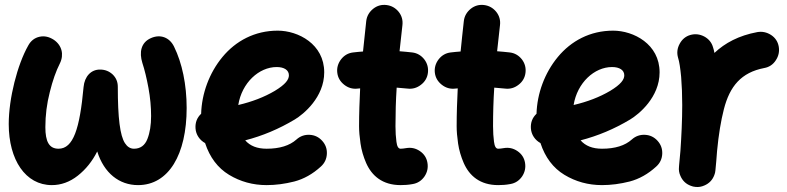

<svg xmlns="http://www.w3.org/2000/svg" viewBox="-20 -688 3208 783"><path d="M199.2 -525.9C180.2 -538.1 161.1 -542.5 141.1 -538.1C121.1 -533.7 105.5 -521.5 95.2 -502.4C50.8 -424.3 15.6 -286.6 15.6 -182.1C15.6 -36.1 84 66.9 191.4 66.9C229 66.9 264.6 54.2 297.4 28.3C330.1 2.4 356.4 -30.3 376.5 -70.3C404.3 18.1 466.3 66.9 543 66.9C668 66.9 741.2 -58.1 741.2 -247.6C741.2 -342.8 722.7 -431.2 689.9 -497.6C671.9 -535.2 634.3 -549.8 595.7 -532.7C554.2 -514.6 547.4 -474.1 560.5 -431.6C569.8 -403.3 578.1 -369.1 585.4 -329.6C592.8 -289.6 596.2 -251.5 596.2 -214.8C596.2 -178.2 591.3 -147 581.1 -121.1C570.8 -94.7 552.2 -81.5 526.4 -81.5C511.2 -81.5 499 -89.4 489.3 -104.5C469.7 -135.3 460.4 -205.6 460.4 -334C460.4 -354 453.6 -370.6 439.5 -384.3C425.3 -397.5 408.2 -404.3 388.2 -404.3C351.6 -404.8 324.7 -376.5 320.8 -333C305.2 -162.6 278.8 -81.5 218.8 -81.5C180.2 -81.5 165 -110.8 165 -169.4C165 -217.8 170.9 -265.1 183.1 -312.5C194.8 -359.9 208.5 -398.4 224.1 -429.2C242.2 -465.8 231.9 -503.9 199.2 -525.9Z M1288.6 -8.8C1303.7 -22.5 1312 -39.6 1313 -60.5C1314 -81.1 1307.6 -98.6 1293.9 -113.8C1280.3 -128.9 1263.2 -137.2 1242.7 -138.2C1222.2 -139.2 1204.1 -132.8 1189 -119.1C1161.1 -94.2 1120.6 -81.5 1067.4 -81.5C1028.8 -81.5 1000 -92.8 980 -115.7C1050.3 -133.8 1117.7 -162.1 1182.1 -200.7C1217.8 -222.2 1302.2 -291 1302.2 -393.1C1302.2 -508.3 1195.8 -563 1112.8 -563C1018.6 -563 941.4 -521 887.2 -455.6C833 -390.1 802.7 -306.2 800.3 -224.1C783.2 -208 775.9 -188 777.3 -165C778.8 -138.2 794.9 -116.2 816.4 -104.5C835.4 -46.4 868.2 -2.9 914.1 24.9C960 52.7 1011.2 66.9 1067.4 66.9C1104 66.9 1141.6 62 1180.2 52.2C1218.8 42 1254.9 22 1288.6 -8.8ZM1108.4 -414.6C1139.2 -414.6 1158.2 -401.9 1158.2 -380.9C1158.2 -363.8 1145 -344.2 1100.6 -317.4C1057.6 -292 1007.8 -272.9 951.7 -259.8C966.3 -350.6 1036.1 -414.6 1108.4 -414.6Z M1725.1 -391.1C1727.5 -411.1 1722.7 -429.7 1710.4 -445.8C1697.8 -461.9 1681.2 -471.7 1661.1 -474.1C1644.5 -476.1 1627.4 -477.5 1609.4 -479C1613.3 -514.2 1617.2 -549.3 1621.1 -585C1623.5 -605 1618.7 -623.5 1606 -639.6C1592.8 -655.8 1576.2 -665 1556.2 -667.5C1536.1 -669.9 1518.1 -665 1502 -652.3C1485.8 -639.2 1476.1 -622.6 1473.6 -602.5C1469.2 -561.5 1464.4 -519.5 1460.4 -478C1446.8 -477.1 1433.1 -475.6 1419.9 -474.1C1399.9 -471.7 1383.8 -462.4 1371.1 -446.3C1358.4 -429.7 1353 -411.1 1355.5 -391.1C1357.9 -371.1 1367.7 -355 1383.8 -342.3C1399.9 -329.6 1418.5 -324.2 1438.5 -326.7C1441.9 -327.1 1445.3 -327.1 1448.7 -327.6C1446.3 -276.9 1444.3 -225.6 1444.3 -173.3C1444.3 -153.3 1446.3 -129.9 1450.2 -103C1454.1 -75.7 1461.9 -49.3 1473.1 -23.4C1496.1 28.8 1539.6 66.9 1613.8 66.9C1629.4 66.9 1646 65.9 1663.6 62.5C1683.6 59.1 1699.7 48.3 1711.4 31.2C1722.7 14.2 1726.6 -4.4 1723.1 -24.4C1719.7 -44.4 1709.5 -60.1 1692.4 -71.8C1675.3 -83.5 1656.7 -87.4 1636.7 -84C1627.4 -82.5 1620.1 -81.5 1613.8 -81.5C1604.5 -81.5 1599.1 -90.8 1596.7 -109.9C1594.2 -128.4 1592.8 -149.4 1592.8 -173.3C1592.8 -226.1 1594.2 -278.3 1597.7 -330.6C1612.8 -329.6 1627.9 -328.1 1642.1 -326.7C1662.1 -324.2 1680.7 -329.6 1696.8 -342.3C1712.9 -354.5 1722.7 -371.1 1725.1 -391.1Z M2123 -391.1C2125.5 -411.1 2120.6 -429.7 2108.4 -445.8C2095.7 -461.9 2079.1 -471.7 2059.1 -474.1C2042.5 -476.1 2025.4 -477.5 2007.3 -479C2011.2 -514.2 2015.1 -549.3 2019 -585C2021.5 -605 2016.6 -623.5 2003.9 -639.6C1990.7 -655.8 1974.1 -665 1954.1 -667.5C1934.1 -669.9 1916 -665 1899.9 -652.3C1883.8 -639.2 1874 -622.6 1871.6 -602.5C1867.2 -561.5 1862.3 -519.5 1858.4 -478C1844.7 -477.1 1831.1 -475.6 1817.9 -474.1C1797.9 -471.7 1781.7 -462.4 1769 -446.3C1756.3 -429.7 1751 -411.1 1753.4 -391.1C1755.9 -371.1 1765.6 -355 1781.7 -342.3C1797.9 -329.6 1816.4 -324.2 1836.4 -326.7C1839.8 -327.1 1843.3 -327.1 1846.7 -327.6C1844.2 -276.9 1842.3 -225.6 1842.3 -173.3C1842.3 -153.3 1844.2 -129.9 1848.1 -103C1852.1 -75.7 1859.9 -49.3 1871.1 -23.4C1894 28.8 1937.5 66.9 2011.7 66.9C2027.3 66.9 2043.9 65.9 2061.5 62.5C2081.5 59.1 2097.7 48.3 2109.4 31.2C2120.6 14.2 2124.5 -4.4 2121.1 -24.4C2117.7 -44.4 2107.4 -60.1 2090.3 -71.8C2073.2 -83.5 2054.7 -87.4 2034.7 -84C2025.4 -82.5 2018.1 -81.5 2011.7 -81.5C2002.4 -81.5 1997.1 -90.8 1994.6 -109.9C1992.2 -128.4 1990.7 -149.4 1990.7 -173.3C1990.7 -226.1 1992.2 -278.3 1995.6 -330.6C2010.7 -329.6 2025.9 -328.1 2040 -326.7C2060.1 -324.2 2078.6 -329.6 2094.7 -342.3C2110.8 -354.5 2120.6 -371.1 2123 -391.1Z M2656.2 -8.8C2671.4 -22.5 2679.7 -39.6 2680.7 -60.5C2681.6 -81.1 2675.3 -98.6 2661.6 -113.8C2647.9 -128.9 2630.9 -137.2 2610.4 -138.2C2589.8 -139.2 2571.8 -132.8 2556.6 -119.1C2528.8 -94.2 2488.3 -81.5 2435.1 -81.5C2396.5 -81.5 2367.7 -92.8 2347.7 -115.7C2418 -133.8 2485.4 -162.1 2549.8 -200.7C2585.4 -222.2 2669.9 -291 2669.9 -393.1C2669.9 -508.3 2563.5 -563 2480.5 -563C2386.2 -563 2309.1 -521 2254.9 -455.6C2200.7 -390.1 2170.4 -306.2 2168 -224.1C2150.9 -208 2143.6 -188 2145 -165C2146.5 -138.2 2162.6 -116.2 2184.1 -104.5C2203.1 -46.4 2235.8 -2.9 2281.7 24.9C2327.6 52.7 2378.9 66.9 2435.1 66.9C2471.7 66.9 2509.3 62 2547.9 52.2C2586.4 42 2622.6 22 2656.2 -8.8ZM2476.1 -414.6C2506.8 -414.6 2525.9 -401.9 2525.9 -380.9C2525.9 -363.8 2512.7 -344.2 2468.3 -317.4C2425.3 -292 2375.5 -272.9 2319.3 -259.8C2334 -350.6 2403.8 -414.6 2476.1 -414.6Z M2815.9 74.2C2828.6 75.7 2840.8 73.7 2852.5 68.4C2872.1 60.1 2885.7 45.9 2893.1 25.9C2895.5 20 2897 13.7 2897.5 7.3C2899.9 -17.1 2902.3 -43.5 2904.3 -72.3C2910.6 -138.7 2919.9 -195.3 2932.1 -242.7C2956.1 -336.4 3002.9 -392.6 3096.7 -410.6C3116.7 -414.1 3132.8 -424.8 3144 -442.4C3155.3 -459.5 3159.2 -478 3155.8 -498C3152.3 -518.1 3141.6 -534.2 3124.5 -545.4C3106.9 -556.6 3088.4 -560.5 3068.4 -557.1C2992.7 -543 2936.5 -512.7 2893.6 -472.2C2892.1 -480.5 2890.1 -488.3 2887.7 -495.6C2882.3 -514.6 2870.1 -529.3 2852.1 -539.1C2833.5 -548.8 2814.5 -550.8 2795.4 -545.4C2776.4 -540 2761.7 -527.8 2752 -509.8C2741.7 -491.2 2739.7 -472.2 2745.1 -453.1C2750.5 -436.5 2754.4 -410.2 2757.8 -374.5C2760.7 -338.9 2762.2 -300.3 2762.2 -259.8C2762.2 -197.3 2758.8 -130.4 2754.9 -73.2C2752.9 -53.7 2751.5 -33.7 2749.5 -14.6C2749.5 -12.2 2749.5 -9.8 2749 -7.3C2747.6 5.4 2749.5 17.6 2754.9 29.3C2763.2 48.8 2777.3 62.5 2797.4 69.8C2803.2 72.3 2809.6 73.7 2815.9 74.2Z"/></svg>

Font: Mikhak ExtraBold
Style: Regular
Weight: 800
Designer: Amin Abedi
Version: Version 3.2